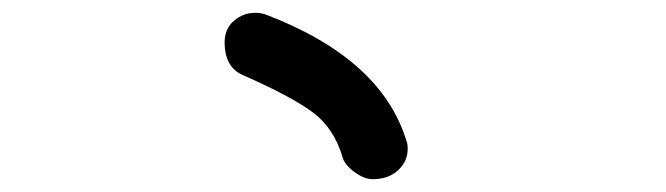

<svg xmlns="http://www.w3.org/2000/svg" viewBox="-20 -505 1040 300"><path d="M617 -272Q617 -253 602 -239Q587 -225 562 -225Q549 -225 533.5 -236.5Q518 -248 515 -260Q502 -304 470 -328.5Q438 -353 361 -387Q331 -399 331 -439Q331 -460 345.5 -472.5Q360 -485 379 -485Q388 -485 396 -482Q576 -413 615 -285Q617 -281 617 -272Z"/></svg>

Font: Tsukimi Rounded SemiBold
Style: Regular
Weight: 600
Designer: Takashi Funayama
Foundry: Takashi Funayama
Version: Version 1.032; ttfautohint (v1.8.3)